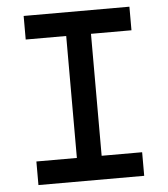

<svg xmlns="http://www.w3.org/2000/svg" viewBox="-51 -756 703 803"><g transform="rotate(-5 300.0 -355.0)"><path d="M78 0V-99H248V-611H78V-710H522V-611H352V-99H522V0Z"/></g></svg>

Font: Txt Mono Medium
Style: Regular
Weight: 500
Monospace: yes
Designer: Open Source
Foundry: XRLN
Version: Version 1.0